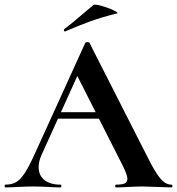

<svg xmlns="http://www.w3.org/2000/svg" viewBox="-28 -815 770 835"><path d="M233 -327H439L446 -299H218ZM717 0Q697 0 655 -2Q611 -4 592 -4Q567 -4 531 -2Q497 0 477 0Q473 0 473 -6Q473 -12 477 -12Q503 -12 514.5 -17.5Q526 -23 526 -37Q526 -54 506 -94L303 -495L352 -581L153 -142Q140 -113 140 -88Q140 -52 165.5 -32Q191 -12 234 -12Q239 -12 239 -6Q239 0 234 0Q216 0 182 -2Q144 -4 116 -4Q89 -4 51 -2Q17 0 -4 0Q-8 0 -8 -6Q-8 -12 -4 -12Q24 -12 43 -23.5Q62 -35 81 -64.5Q100 -94 126 -152L343 -629Q345 -632 352 -632Q360 -632 361 -629L611 -137Q646 -66 669 -39Q692 -12 717 -12Q722 -12 722 -6Q722 0 717 0ZM255 -678Q251 -678 250 -682.5Q249 -687 252 -689Q281 -710 333 -755Q363 -781 378 -793Q383 -798 413.5 -789.5Q444 -781 467.5 -769.5Q491 -758 479 -756Q417 -741 365.5 -722.5Q314 -704 257 -679Z"/></svg>

Font: Cormorant Unicase
Style: Bold
Weight: 700
Designer: Christian Thalmann (Catharsis Fonts)
Foundry: Catharsis Fonts
Version: Version 4.000